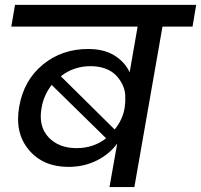

<svg xmlns="http://www.w3.org/2000/svg" viewBox="-20 -760 817 780"><path d="M424.8 0 456.1 -176.8Q424.8 -133.8 373 -107.9Q321.3 -82 257.8 -82Q155.3 -82 97.2 -151.1Q39.1 -220.2 58.1 -327.1Q76.7 -434.1 154.1 -497.6Q231.4 -561 337.9 -561Q401.4 -561 443.6 -535.4Q485.8 -509.8 506.8 -466.8L539.1 -651.9H25.9L41 -740.2H776.9L762.2 -651.9H640.1L525.9 0ZM348.1 -491.2Q279.3 -491.2 227.1 -450.2L445.8 -233.9Q479 -274.4 486.8 -324.2Q490.2 -349.6 488.8 -373.5Q487.3 -397.5 476.3 -418.9Q465.3 -440.4 448.7 -456.5Q432.1 -472.7 406.2 -481.9Q380.4 -491.2 348.1 -491.2ZM291 -158.2Q359.9 -158.2 411.1 -198.2L189.9 -415Q157.2 -372.6 148.9 -321.8Q135.3 -247.1 177 -202.6Q218.8 -158.2 291 -158.2Z"/></svg>

Font: Poppins Medium
Style: Italic
Weight: 500
Italic angle: -10°
Designer: Ninad Kale (Devanagari), Jonny Pinhorn (Latin)
Foundry: Indian Type Foundry
Version: Version 3.200;PS 1.000;hotconv 16.6.54;makeotf.lib2.5.65590